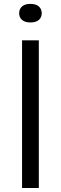

<svg xmlns="http://www.w3.org/2000/svg" viewBox="-20 -942 306 962"><path d="M90.5 0V-740H174.5V0ZM132.5 -829.5Q105 -829.5 90.5 -842Q76 -854.5 76 -875.5Q76 -897 90.5 -909.8Q105 -922.5 132.5 -922.5Q160 -922.5 174.5 -909.8Q189 -897 189 -875.5Q189 -854.5 174.5 -842Q160 -829.5 132.5 -829.5Z"/></svg>

Font: Encode Sans SemiExpanded SemiExpanded
Style: Regular
Weight: 400
Width: 6
Designer: Multiple Designers
Foundry: Impallari Type
Version: Version 3.000; ttfautohint (v1.8.3) -l 8 -r 50 -G 200 -x 14 